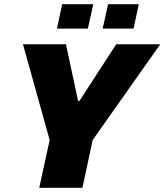

<svg xmlns="http://www.w3.org/2000/svg" viewBox="-20 -900 788 920"><path d="M168 0 218 -229 90 -688H296L354 -417H361L537 -688H748L424 -229L375 0ZM472 -763 498 -880H645L620 -763ZM253 -763 278 -880H427L401 -763Z"/></svg>

Font: Saira Thin ExtraBold
Style: Italic
Weight: 800
Italic angle: -12°
Version: Version 1.101